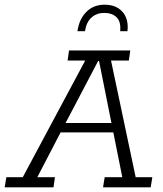

<svg xmlns="http://www.w3.org/2000/svg" viewBox="-50 -798 695 818"><path d="M-30 0 -23 -43H47L313 -540H238L244 -583H505L499 -540H423L528 -43H599L592 0H389L396 -43H471L430 -248L449 -234H198L216 -249L109 -43H184L178 0ZM221 -258 213 -274H437L428 -258L372 -538H368ZM280 -665Q287 -716 317.5 -747Q348 -778 396 -778Q431 -778 454 -763Q477 -748 487 -723Q497 -698 493 -665H462Q466 -705 447 -724Q428 -743 394 -743Q362 -743 340 -723.5Q318 -704 312 -665Z"/></svg>

Font: Rokkitt SemiBold Light
Style: Italic
Weight: 300
Italic angle: -9°
Version: Version 3.103